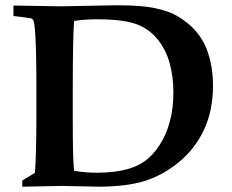

<svg xmlns="http://www.w3.org/2000/svg" viewBox="-20 -704 873 724"><path d="M64 0V-23.4Q67.9 -25.9 74 -29.5Q80.1 -33.2 86.9 -37.1Q93.8 -41 100.3 -45.2Q106.9 -49.3 111.8 -52.7Q114.3 -85.4 115.7 -137.9Q117.2 -190.4 117.2 -265.1V-345.2Q117.2 -358.4 117.2 -383.5Q117.2 -408.7 116.9 -439.2Q116.7 -469.7 116 -502Q115.2 -534.2 113.8 -561.3Q112.3 -588.4 110.1 -607.2Q107.9 -626 104.5 -628.9Q102.1 -631.3 101.1 -632.8Q100.1 -634.3 94 -635.5Q87.9 -636.7 73.7 -638.4Q59.6 -640.1 30.8 -643.6V-683.1L208 -680.2Q210.4 -680.2 225.8 -680.4Q241.2 -680.7 263.9 -681.2Q286.6 -681.6 312.7 -682.1Q338.9 -682.6 362.3 -683.1Q385.7 -683.6 403.3 -683.8Q420.9 -684.1 425.8 -684.1Q469.7 -684.1 504.2 -681.4Q538.6 -678.7 564 -673.3Q590.3 -668 612.8 -659.9Q635.3 -651.9 654.8 -639.6Q693.4 -616.2 720 -584.7Q746.6 -553.2 760.3 -516.6Q783.2 -453.6 783.2 -381.8Q783.2 -287.6 749.5 -215.3Q715.8 -143.1 654.8 -92.8Q595.2 -43.5 525.4 -21.5Q490.2 -10.7 448.2 -5.6Q406.2 -0.5 356.9 0L211.9 -2.9ZM259.3 -59.6Q282.7 -56.2 304 -54.4Q325.2 -52.7 346.2 -52.7Q412.6 -52.7 461.4 -66.4Q480 -71.8 496.1 -79.1Q512.2 -86.4 526.4 -96.7Q540.5 -106.9 553.7 -120.8Q566.9 -134.8 579.6 -153.8Q606 -192.4 620.1 -244.4Q634.3 -296.4 633.8 -358.4Q633.8 -414.6 619.6 -466.1Q605.5 -517.6 573.2 -557.1Q541 -596.2 491.7 -613.8Q442.9 -631.3 342.3 -631.3Q323.7 -631.3 303.2 -629.9Q282.7 -628.4 259.3 -625Q256.8 -589.8 255.6 -525.4Q254.4 -460.9 254.4 -363.8V-251.5Q254.4 -177.7 255.6 -130.4Q256.8 -83 259.3 -59.6Z"/></svg>

Font: XB Kayhan
Style: Bold
Weight: 700
Designer: Behnam
Foundry: Irmug
Version: Version 7.300 2009